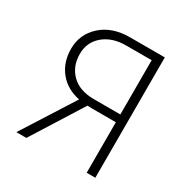

<svg xmlns="http://www.w3.org/2000/svg" viewBox="-163 -846 949 981"><g transform="rotate(30 311.5 -355.0)"><path d="M65 0 259 -305Q181 -321 137.5 -376Q94 -431 94 -509Q94 -595 157.5 -652.5Q221 -710 326 -710H531V0H480V-298H338Q321 -298 312 -299L124 0ZM325 -344H480V-664H330Q248 -664 197 -621Q146 -578 146 -509Q146 -436 192.5 -390Q239 -344 325 -344Z"/></g></svg>

Font: Raleway-v4020 Light
Style: Regular
Weight: 300
Designer: Matt McInerney, Pablo Impallari, Rodrigo Fuenzalida
Foundry: Matt McInerney, Pablo Impallari, Rodrigo Fuenzalida
Version: Version 4.020;PS 004.020;hotconv 1.0.88;makeotf.lib2.5.64775